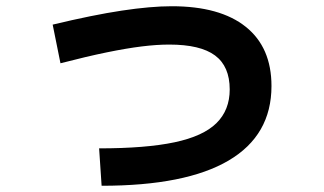

<svg xmlns="http://www.w3.org/2000/svg" viewBox="-20 -576 1040 616"><path d="M298 -100Q448 -100 540 -119.5Q632 -139 674.5 -181Q717 -223 717 -289Q717 -363 670 -398Q623 -433 523 -433Q483 -433 434.5 -427Q386 -421 322.5 -408Q259 -395 174 -373L149 -497Q278 -528 371 -542Q464 -556 531 -556Q686 -556 768.5 -490Q851 -424 851 -300Q851 -142 713.5 -61Q576 20 306 20Z"/></svg>

Font: M PLUS 1
Style: Bold
Weight: 700
Designer: Coji Morishita
Foundry: UNDERFOREST DESIGN
Version: Version 1.001